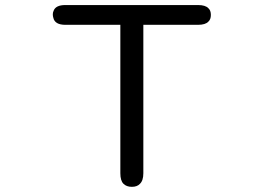

<svg xmlns="http://www.w3.org/2000/svg" viewBox="-20 -722 1040 758"><path d="M455.1 -38.1Q455.1 -8.8 467.3 3.4Q479.5 15.6 500.5 15.6Q521.5 15.6 532.2 3.9Q545.9 -8.8 545.9 -38.1V-624H761.7Q791 -624 802.7 -636.7Q812.5 -645.5 812.5 -663.1Q812.5 -680.7 802.7 -689.5Q791 -702.1 761.7 -702.1H238.3Q199.2 -702.1 191.4 -678.7Q188.5 -672.9 188.5 -665.5Q188.5 -658.2 190.4 -652.3Q196.3 -624 238.3 -624H455.1Z"/></svg>

Font: FakePearl
Style: Light
Weight: 350
Version: Version 1.2